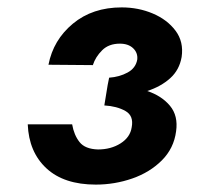

<svg xmlns="http://www.w3.org/2000/svg" viewBox="-20 -490 542 519"><path d="M239 9Q153 9 105.5 -35Q58 -79 55 -154H175Q180 -125 195 -106Q210 -87 245 -86Q280 -86 306 -102.5Q332 -119 336 -146Q342 -177 319 -190Q296 -203 262 -205L271 -260L275 -280Q303 -282 325 -294Q347 -306 351 -329Q353 -347 340 -359.5Q327 -372 304 -372Q274 -372 256 -354Q238 -336 231 -314L111 -315Q124 -382 177 -426Q230 -470 309 -470Q354 -470 393 -453.5Q432 -437 454.5 -407Q477 -377 471 -336Q465 -301 440 -278.5Q415 -256 378 -244Q417 -231 439.5 -204Q462 -177 456 -135Q450 -89 417.5 -56.5Q385 -24 337.5 -7.5Q290 9 239 9Z"/></svg>

Font: Von Semi
Style: Italic
Weight: 600
Version: Version 4.000; ttfautohint (v1.8.4.7-5d5b)